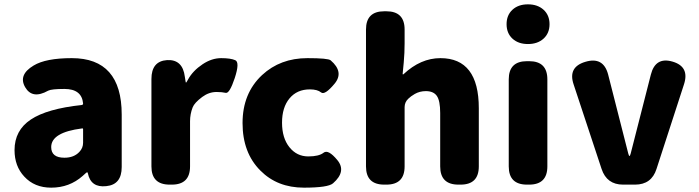

<svg xmlns="http://www.w3.org/2000/svg" viewBox="-20 -851 3221 885"><path d="M216 14Q139 14 92 -37Q47 -85 47 -159Q47 -250 122 -300Q197 -350 357 -367Q363 -368 363 -374Q357 -441 277 -441Q217 -441 202 -433Q129 -392 96 -449Q63 -506 135 -549Q191 -583 311 -583Q541 -583 541 -323V-81Q541 0 470 7Q399 15 385 -52Q384 -57 381.5 -57Q379 -57 361 -40Q300 14 216 14ZM277 -124Q321 -124 346 -151Q363 -169 363 -193V-255Q363 -260 358 -259Q216 -241 216 -173Q216 -124 277 -124Z M762 0Q678 0 678 -84V-487Q678 -569 750 -574Q822 -578 832 -497L835 -478Q836 -470 837.5 -470Q839 -470 847 -485Q869 -525 914 -555Q956 -583 999.5 -583Q1043 -583 1064.5 -573.5Q1086 -564 1062 -491Q1038 -419 1020.5 -423Q1003 -427 978 -427Q943 -427 912 -404Q876 -377 868 -356Q856 -325 856 -292V-84Q856 0 772 0Z M1381 14Q1258 14 1180 -65Q1098 -147 1098 -284Q1098 -421 1188 -505Q1272 -583 1397 -583Q1492 -583 1504 -573Q1567 -519 1522 -465Q1477 -411 1460 -425Q1443 -439 1408 -439Q1349 -439 1314.5 -397.5Q1280 -356 1280 -285.5Q1280 -215 1314 -172.5Q1348 -130 1401 -130Q1450 -130 1471.5 -147Q1493 -164 1535 -113Q1578 -61 1515 -6Q1492 14 1381 14Z M1751 0Q1667 0 1667 -84V-715Q1667 -799 1751 -799H1761Q1845 -799 1845 -715V-651Q1845 -607 1841 -563L1836 -511Q1836 -506 1840 -509Q1919 -583 2010 -583Q2187 -583 2187 -352V-84Q2187 0 2103 0H2093Q2009 0 2009 -84V-330Q2009 -387 1993.5 -409Q1978 -431 1943 -431Q1915 -431 1892 -418Q1873 -407 1862 -396Q1845 -380 1845 -357V-84Q1845 0 1761 0Z M2409 0Q2325 0 2325 -84V-485Q2325 -569 2409 -569H2419Q2503 -569 2503 -485V-84Q2503 0 2419 0ZM2413.5 -648Q2369 -648 2342 -673Q2315 -698 2315 -739.5Q2315 -781 2342 -806Q2369 -831 2413.5 -831Q2458 -831 2485.5 -806Q2513 -781 2513 -739.5Q2513 -698 2485.5 -673Q2458 -648 2413.5 -648Z M2852 0Q2777 0 2753 -72L2624 -462Q2597 -542 2678 -566Q2761 -591 2783 -508L2876 -143Q2879 -132 2881.5 -132Q2884 -132 2887 -143L2980 -507Q3001 -590 3080 -567Q3159 -544 3133 -463L3006 -72Q2983 0 2907 0Z"/></svg>

Font: Resource Han Rounded JP Heavy
Style: Regular
Weight: 900
Designer: Cyano Hao (round all glyphs); Ryoko NISHIZUKA 西塚涼子 (kana, bopomofo & ideographs); Paul D. Hunt (Latin, Greek & Cyrillic)
Foundry: Cyano Hao
Version: 0.990